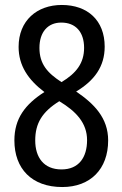

<svg xmlns="http://www.w3.org/2000/svg" viewBox="-20 -744 493 774"><path d="M231 10C344 10 416 -62 416 -178C416 -269 359 -326 287 -375C360 -419 402 -475 402 -556C402 -662 333 -724 229 -724C129 -724 55 -661 55 -555C55 -480 93 -423 159 -373C81 -323 38 -266 38 -178C38 -64 108 10 231 10ZM228 -413C171 -450 139 -486 139 -551C139 -615 173 -653 227 -653C285 -653 319 -615 319 -551C319 -490 288 -449 228 -413ZM228 -61C156 -61 122 -110 122 -178C122 -247 150 -293 219 -336C287 -295 331 -248 331 -179C331 -110 298 -61 228 -61Z"/></svg>

Font: Noto Sans Gurmukhi UI Condensed
Style: Regular
Weight: 400
Width: 3
Designer: Jelle Bosma - Monotype Design Team
Foundry: Monotype Imaging Inc.
Version: Version 2.004